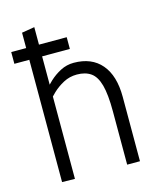

<svg xmlns="http://www.w3.org/2000/svg" viewBox="-108 -789 730 869"><g transform="rotate(-15 257.5 -354.5)"><path d="M380 -250Q380 -329 368 -373Q356 -417 330.5 -435Q305 -453 265 -453V-508Q349 -508 394.5 -454.5Q440 -401 440 -302V-250ZM135 1 75 0V-700L135 -710ZM380 0V-250H440V0ZM107 -350 75 -360Q75 -360 84 -375Q93 -390 110 -412Q127 -434 150.5 -456Q174 -478 203 -493Q232 -508 265 -508V-453Q231 -453 202 -437.5Q173 -422 151.5 -401.5Q130 -381 118.5 -365.5Q107 -350 107 -350ZM5 -573V-628H265V-573Z"/></g></svg>

Font: Epunda Slab Light
Style: Regular
Weight: 300
Designer: Simon Atzbach
Foundry: typofactur
Version: Version 1.102